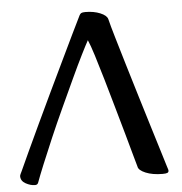

<svg xmlns="http://www.w3.org/2000/svg" viewBox="-49 -704 720 760"><g transform="rotate(-5 310.5 -324.5)"><path d="M318 -657Q351 -657 376.5 -646.5Q402 -636 406 -621Q412 -596 426.5 -547Q441 -498 459.5 -436Q478 -374 498 -308.5Q518 -243 536 -184Q554 -125 567.5 -81.5Q581 -38 586 -21Q588 -14 589.5 -10Q591 -6 591 -3Q591 3 586 5.5Q581 8 567 8Q527 8 499.5 -3.5Q472 -15 470 -30Q467 -39 457.5 -74.5Q448 -110 433.5 -161Q419 -212 402.5 -270.5Q386 -329 370 -384Q354 -439 340.5 -482Q327 -525 318 -545Q309 -529 289.5 -490Q270 -451 245.5 -398Q221 -345 194 -286.5Q167 -228 143 -172Q119 -116 100.5 -71Q82 -26 73 -1Q70 8 60 8Q42 8 23 -2.5Q4 -13 4 -32Q4 -35 6.5 -40.5Q9 -46 12 -52Q23 -77 45 -124Q67 -171 94.5 -230Q122 -289 152 -351.5Q182 -414 210 -472.5Q238 -531 260 -576.5Q282 -622 294 -646Q297 -652 301.5 -654.5Q306 -657 318 -657Z"/></g></svg>

Font: BriemHand
Style: Regular
Weight: 400
Designer: Gunnlaugur SE Briem, Eben Sorkin
Foundry: Sorkin Type
Version: Version 1.001; ttfautohint (v1.8.4.7-5d5b)